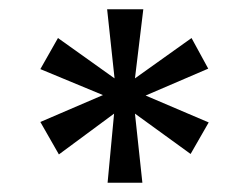

<svg xmlns="http://www.w3.org/2000/svg" viewBox="-20 -754 535 414"><path d="M212 -360 226 -509 107 -421 67 -491 202 -549 67 -605 105 -672 227 -585 211 -734H289L271 -585L393 -672L429 -606L294 -548L430 -490L391 -422L271 -509L287 -360Z"/></svg>

Font: DM Sans 10pt Medium
Style: Regular
Weight: 500
Version: Version 4.004;gftools[0.9.30]